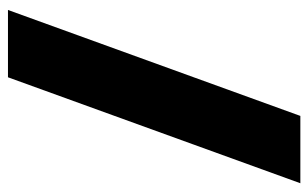

<svg xmlns="http://www.w3.org/2000/svg" viewBox="-166 -598 774 482"><g transform="rotate(90 221.0 -357.0)"><path d="M440 -724 174 10H5L271 -724Z"/></g></svg>

Font: Noto Sans Thai Looped UI Black
Style: Regular
Weight: 900
Designer: Cadson Demak Team
Foundry: Cadson Demak Co., Ltd.
Version: Version 1.000